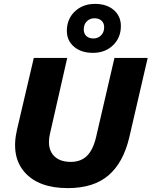

<svg xmlns="http://www.w3.org/2000/svg" viewBox="-20 -958 780 988"><path d="M469 -938Q529 -938 565.5 -906.5Q602 -875 602 -824Q602 -764 561.5 -725Q521 -686 458 -686Q398 -686 361 -717.5Q324 -749 324 -799Q324 -860 365 -899Q406 -938 469 -938ZM411 -806Q411 -785 424.5 -772.5Q438 -760 461 -760Q484 -760 500 -776Q516 -792 516 -818Q516 -839 502.5 -851.5Q489 -864 466 -864Q443 -864 427 -848.5Q411 -833 411 -806ZM329 10Q179 10 107 -71.5Q35 -153 68 -293L154 -660H326L237 -269Q222 -201 251.5 -163Q281 -125 344 -125Q397 -125 428.5 -157Q460 -189 475 -255L569 -660H740L645 -250Q614 -120 537.5 -55Q461 10 329 10Z"/></svg>

Font: Elaine Sans
Style: Bold Italic
Weight: 700
Italic angle: -13°
Designer: Wei Huang
Foundry: Wei Huang
Version: Version 2.001;December 24, 2019;FontCreator 12.0.0.2547 64-b